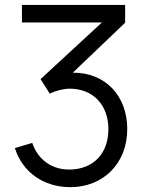

<svg xmlns="http://www.w3.org/2000/svg" viewBox="-20 -740 593 774"><path d="M263.5 14.5C396 14.5 493 -81 493 -219.5C493 -354 404.5 -448 273.5 -447L484.5 -648.5V-720H68.5V-649.5H391L143.5 -421L180.5 -362.5C205 -374.5 235.5 -382.5 261.5 -382.5C354.5 -382.5 417 -317.5 417 -219.5C417 -123 358.5 -58.5 262.5 -56.5C193.5 -55 134 -92.5 110 -164L40 -143C70.5 -45.5 156.5 14.5 263.5 14.5Z"/></svg>

Font: Manrope
Style: Regular
Weight: 400
Designer: Mikhail Sharanda
Foundry: Mikhail Sharanda
Version: Version 4.505